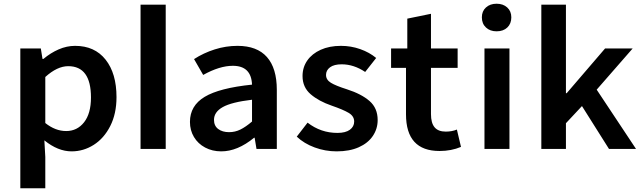

<svg xmlns="http://www.w3.org/2000/svg" viewBox="-20 -799 3445 1030"><path d="M89 -539H199L208 -483H213Q251 -515 294.5 -534Q338 -553 383 -553Q488 -553 546.5 -479Q605 -405 605 -278Q605 -189 571.5 -123Q538 -57 483 -22Q428 13 364 13Q291 13 218 -46L223 43V211H89ZM468 -276Q468 -444 346 -444Q287 -444 223 -386V-139Q277 -96 335 -96Q394 -96 431 -143Q468 -190 468 -276Z M734 -774H869V0H734Z M999 -145Q999 -232 1078 -279.5Q1157 -327 1332 -345Q1328 -446 1229 -446Q1158 -446 1070 -397L1021 -482Q1072 -515 1132 -534Q1192 -553 1254 -553Q1359 -553 1412 -493Q1465 -433 1465 -317V0H1356L1346 -60H1343Q1254 13 1167 13Q1119 13 1080.5 -7.5Q1042 -28 1020.5 -64Q999 -100 999 -145ZM1332 -147V-264Q1222 -251 1175 -224.5Q1128 -198 1128 -156Q1128 -124 1150.5 -107Q1173 -90 1209 -90Q1241 -90 1269.5 -104Q1298 -118 1332 -147Z M1572 -66 1630 -141Q1701 -86 1790 -86Q1834 -86 1857 -103Q1880 -120 1880 -147Q1880 -176 1850.5 -193.5Q1821 -211 1760 -232Q1690 -256 1646.5 -293.5Q1603 -331 1603 -391Q1603 -438 1628.5 -474.5Q1654 -511 1700.5 -532Q1747 -553 1809 -553Q1863 -553 1912.5 -535.5Q1962 -518 1998 -488L1939 -413Q1878 -454 1813 -454Q1772 -454 1750.5 -438Q1729 -422 1729 -397Q1729 -371 1755 -355Q1781 -339 1841 -320Q1919 -295 1962.5 -257Q2006 -219 2006 -155Q2006 -108 1980 -69.5Q1954 -31 1904.5 -9Q1855 13 1786 13Q1725 13 1668 -8Q1611 -29 1572 -66Z M2158 -186V-435H2078V-539H2165V-699L2292 -725V-539H2435V-435H2292V-187Q2292 -139 2311.5 -116Q2331 -93 2371 -93Q2405 -93 2431 -104L2453 -11Q2401 11 2338 11Q2158 11 2158 -186Z M2579 -539H2713V0H2579ZM2565 -706Q2565 -739 2587 -759Q2609 -779 2644 -779Q2679 -779 2701 -759Q2723 -739 2723 -706Q2723 -672 2701.5 -651.5Q2680 -631 2644 -631Q2609 -631 2587 -651.5Q2565 -672 2565 -706Z M2884 -774H3016V-299H3020L3226 -539H3374L3181 -318L3392 0H3247L3102 -230L3016 -138V0H2884Z"/></svg>

Font: Nebula Sans Semibold
Style: Regular
Weight: 600
Designer: Paul D. Hunt for Adobe (as Source Sans)
Foundry: Nebula Entertainment & Broadcasting LLC
Version: Version 1.010